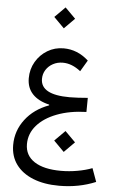

<svg xmlns="http://www.w3.org/2000/svg" viewBox="-73 -916 769 1292"><g transform="rotate(5 312.0 -269.5)"><path d="M317.9 30.3 388.2 -40 458.5 30.3 388.2 101.1ZM496.1 -525.4 451.2 -449.7Q392.1 -496.6 330.6 -496.6Q293.9 -496.6 264.2 -480.5Q234.4 -464.4 217 -437Q199.7 -409.7 199.7 -376Q199.7 -269 395.5 -269Q421.4 -269 453.1 -270.8Q484.9 -272.5 518.1 -275.4L517.1 -180.2Q404.3 -176.8 318.6 -144Q232.9 -111.3 185.1 -56.2Q137.2 -1 137.2 69.8Q137.2 146.5 200.7 188Q264.2 229.5 380.4 229.5Q436 229.5 491.2 219.7Q546.4 210 590.8 192.9L623.5 283.2Q509.8 330.6 377 330.6Q274.9 330.6 200.4 300.5Q126 270.5 85.7 215.3Q45.4 160.2 45.4 84Q45.4 -11.7 103.8 -88.6Q162.1 -165.5 263.2 -202.6V-207.5Q189 -224.6 149.9 -266.4Q110.8 -308.1 110.8 -372.6Q110.8 -434.1 140.1 -484.1Q169.4 -534.2 218.5 -563.7Q267.6 -593.3 327.6 -593.3Q421.4 -593.3 496.1 -525.4ZM246.1 -798.3 316.4 -868.7 386.7 -798.3 316.4 -727.5Z"/></g></svg>

Font: Estedad-FD Medium
Style: Regular
Weight: 500
Designer: Amin Abedi
Version: Version 7.3